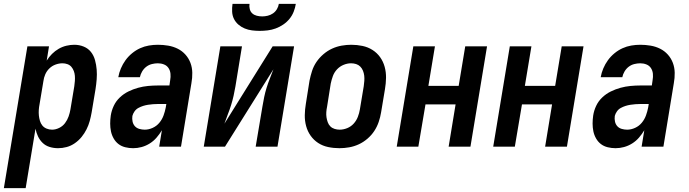

<svg xmlns="http://www.w3.org/2000/svg" viewBox="-53 -760 3573 995"><path d="M-33 215 89 -520H201L189 -446Q201 -465 216.5 -480.5Q232 -496 251 -507Q270 -518 291 -523Q312 -528 332 -528Q358 -528 381 -518.5Q404 -509 418.5 -490.5Q433 -472 439.5 -448Q446 -424 448 -399.5Q450 -375 448 -349Q446 -323 442 -298L422 -178Q418 -155 412 -133Q406 -111 395.5 -90Q385 -69 370 -50.5Q355 -32 335 -18Q315 -4 292.5 2Q270 8 248 8Q225 8 204 1.5Q183 -5 168 -19.5Q153 -34 144 -53Q135 -72 131 -93L80 215ZM217 -88Q235 -88 253.5 -97Q272 -106 284 -122Q296 -138 302.5 -156.5Q309 -175 312 -193L332 -313Q334 -327 335 -340.5Q336 -354 335 -367Q334 -380 329.5 -392Q325 -404 317 -413.5Q309 -423 296.5 -427.5Q284 -432 271 -432Q253 -432 235 -425.5Q217 -419 203 -405.5Q189 -392 181.5 -374.5Q174 -357 172 -340L152 -220Q149 -205 148 -190Q147 -175 148.5 -161Q150 -147 154 -133.5Q158 -120 166.5 -109.5Q175 -99 188.5 -93.5Q202 -88 217 -88Z M637 8Q616 8 596 3Q576 -2 561 -13.5Q546 -25 536 -42.5Q526 -60 522 -79.5Q518 -99 518 -119.5Q518 -140 521 -161Q525 -187 536.5 -211.5Q548 -236 568 -255Q588 -274 612.5 -286Q637 -298 662.5 -305Q688 -312 714 -314.5Q740 -317 765 -317H825L829 -345Q832 -361 830.5 -377.5Q829 -394 820.5 -407Q812 -420 797 -426Q782 -432 765 -432Q750 -432 734 -428Q718 -424 705 -414Q692 -404 683.5 -389.5Q675 -375 672 -360H560Q564 -383 573.5 -405.5Q583 -428 597.5 -448Q612 -468 631.5 -484Q651 -500 673 -510Q695 -520 718.5 -524Q742 -528 765 -528Q792 -528 818.5 -523.5Q845 -519 868 -507.5Q891 -496 908 -477Q925 -458 934 -434Q943 -410 943.5 -383Q944 -356 939 -329L885 0H772L786 -85Q774 -65 758.5 -47Q743 -29 723 -16.5Q703 -4 681 2Q659 8 637 8ZM697 -88Q718 -88 738.5 -97.5Q759 -107 773 -124Q787 -141 794.5 -161.5Q802 -182 806 -203L809 -221H765Q753 -221 740 -220Q727 -219 714 -217Q701 -215 688.5 -211Q676 -207 664 -200.5Q652 -194 644 -182.5Q636 -171 633 -159Q631 -144 634 -130Q637 -116 646 -106Q655 -96 669 -92Q683 -88 697 -88Z M1003 0 1089 -520H1201L1167 -312Q1163 -288 1157.5 -263.5Q1152 -239 1144.5 -215Q1137 -191 1127.5 -167Q1118 -143 1110 -119L1360 -520H1471L1385 0H1272L1307 -208Q1311 -232 1316 -256.5Q1321 -281 1328.5 -305Q1336 -329 1345.5 -353Q1355 -377 1364 -401L1113 0ZM1293 -600Q1273 -600 1253 -602.5Q1233 -605 1215 -612.5Q1197 -620 1182.5 -632.5Q1168 -645 1159.5 -662Q1151 -679 1150 -699.5Q1149 -720 1152 -740H1240Q1238 -726 1241.5 -712.5Q1245 -699 1254.5 -690.5Q1264 -682 1277.5 -678.5Q1291 -675 1306 -675Q1320 -675 1334.5 -678.5Q1349 -682 1361.5 -690.5Q1374 -699 1382 -712.5Q1390 -726 1392 -740H1480Q1477 -720 1469 -699.5Q1461 -679 1447 -662Q1433 -645 1414.5 -632.5Q1396 -620 1375.5 -612.5Q1355 -605 1334 -602.5Q1313 -600 1293 -600Z M1706 8Q1676 8 1647.5 2Q1619 -4 1596 -19Q1573 -34 1557 -56.5Q1541 -79 1533.5 -106.5Q1526 -134 1526.5 -163.5Q1527 -193 1532 -222L1551 -342Q1556 -367 1564 -392Q1572 -417 1587 -439Q1602 -461 1623 -479Q1644 -497 1668 -508Q1692 -519 1717.5 -523.5Q1743 -528 1767 -528Q1797 -528 1825.5 -522Q1854 -516 1877.5 -501Q1901 -486 1917 -463.5Q1933 -441 1940.5 -413.5Q1948 -386 1947.5 -356.5Q1947 -327 1942 -298L1922 -178Q1918 -153 1909.5 -128Q1901 -103 1886.5 -81Q1872 -59 1851 -41Q1830 -23 1806 -12Q1782 -1 1756.5 3.5Q1731 8 1706 8ZM1707 -88Q1727 -88 1746.5 -96Q1766 -104 1780 -119.5Q1794 -135 1801.5 -154.5Q1809 -174 1812 -193L1832 -313Q1834 -327 1835 -341Q1836 -355 1834.5 -368Q1833 -381 1828 -393.5Q1823 -406 1814 -415Q1805 -424 1792.5 -428Q1780 -432 1766 -432Q1747 -432 1727.5 -424Q1708 -416 1693.5 -400.5Q1679 -385 1672 -365.5Q1665 -346 1661 -327L1642 -207Q1639 -193 1638 -179Q1637 -165 1639 -152Q1641 -139 1645.5 -126.5Q1650 -114 1659 -105Q1668 -96 1681 -92Q1694 -88 1707 -88Z M2003 0 2089 -520H2201L2167 -315H2324L2358 -520H2471L2385 0H2272L2308 -219H2152L2115 0Z M2503 0 2589 -520H2701L2667 -315H2824L2858 -520H2971L2885 0H2772L2808 -219H2652L2615 0Z M3137 8Q3116 8 3096 3Q3076 -2 3061 -13.5Q3046 -25 3036 -42.5Q3026 -60 3022 -79.5Q3018 -99 3018 -119.5Q3018 -140 3021 -161Q3025 -187 3036.5 -211.5Q3048 -236 3068 -255Q3088 -274 3112.5 -286Q3137 -298 3162.5 -305Q3188 -312 3214 -314.5Q3240 -317 3265 -317H3325L3329 -345Q3332 -361 3330.5 -377.5Q3329 -394 3320.5 -407Q3312 -420 3297 -426Q3282 -432 3265 -432Q3250 -432 3234 -428Q3218 -424 3205 -414Q3192 -404 3183.5 -389.5Q3175 -375 3172 -360H3060Q3064 -383 3073.5 -405.5Q3083 -428 3097.5 -448Q3112 -468 3131.5 -484Q3151 -500 3173 -510Q3195 -520 3218.5 -524Q3242 -528 3265 -528Q3292 -528 3318.5 -523.5Q3345 -519 3368 -507.5Q3391 -496 3408 -477Q3425 -458 3434 -434Q3443 -410 3443.5 -383Q3444 -356 3439 -329L3385 0H3272L3286 -85Q3274 -65 3258.5 -47Q3243 -29 3223 -16.5Q3203 -4 3181 2Q3159 8 3137 8ZM3197 -88Q3218 -88 3238.5 -97.5Q3259 -107 3273 -124Q3287 -141 3294.5 -161.5Q3302 -182 3306 -203L3309 -221H3265Q3253 -221 3240 -220Q3227 -219 3214 -217Q3201 -215 3188.5 -211Q3176 -207 3164 -200.5Q3152 -194 3144 -182.5Q3136 -171 3133 -159Q3131 -144 3134 -130Q3137 -116 3146 -106Q3155 -96 3169 -92Q3183 -88 3197 -88Z"/></svg>

Font: Iosevka SS04 Oblique
Style: Bold
Weight: 700
Italic angle: -9°
Monospace: yes
Designer: Belleve Invis
Foundry: Belleve Invis
Version: Version 19.0.0; ttfautohint (v1.8.4)